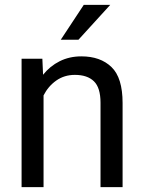

<svg xmlns="http://www.w3.org/2000/svg" viewBox="-20 -770 592 790"><path d="M288.1 -461.9Q244.6 -461.9 211.4 -438.5Q178.2 -415 159.2 -377.4V0H68.8V-528.3H154.3L157.2 -462.4Q185.5 -498 225.6 -518.1Q265.6 -538.1 314.9 -538.1Q393.1 -538.1 438.7 -494.1Q484.4 -450.2 484.4 -346.2V0H393.6V-347.2Q393.6 -409.2 366.5 -435.5Q339.4 -461.9 288.1 -461.9ZM230 -606.4 324.7 -750H433.6L302.7 -606.4Z"/></svg>

Font: Vazirmatn RD UI FD
Style: Regular
Weight: 400
Designer: Saber Rastikerdar
Foundry: Saber Rastikerdar
Version: Version 33.003